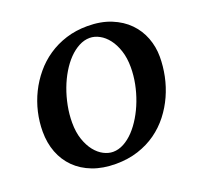

<svg xmlns="http://www.w3.org/2000/svg" viewBox="-123 -820 998 969"><g transform="rotate(-20 376.0 -335.5)"><path d="M577.1 -417Q577.1 -467.3 564.2 -506.3Q551.3 -545.4 530.5 -572.3Q509.8 -599.1 483.9 -613Q458 -627 432.1 -627Q402.3 -627 373.8 -611.8Q345.2 -596.7 319.8 -570.6Q294.4 -544.4 272.9 -508.5Q251.5 -472.7 236.1 -431.4Q220.7 -390.1 211.9 -345Q203.1 -299.8 203.1 -254.9Q203.1 -203.1 216.6 -164.1Q230 -125 251 -98.6Q272 -72.3 297.6 -59.1Q323.2 -45.9 348.1 -45.9Q377.4 -45.9 406 -61.3Q434.6 -76.7 460 -103.5Q485.4 -130.4 506.8 -166.3Q528.3 -202.1 543.9 -243.4Q559.6 -284.7 568.4 -329.1Q577.1 -373.5 577.1 -417ZM732.9 -417Q732.9 -365.7 722.2 -313.7Q711.4 -261.7 689.7 -213.6Q668 -165.5 635.3 -123.5Q602.5 -81.5 559.1 -50.5Q515.6 -19.5 460.9 -1.7Q406.2 16.1 340.8 16.1Q271 16.1 216.6 -4.6Q162.1 -25.4 124.5 -62.7Q86.9 -100.1 67.4 -151.1Q47.9 -202.1 47.9 -263.2Q47.9 -314.9 59.8 -366.7Q71.8 -418.5 95 -465.6Q118.2 -512.7 151.9 -553.2Q185.5 -593.8 229.2 -623.5Q272.9 -653.3 326.2 -670.2Q379.4 -687 440.9 -687Q513.2 -687 567.9 -664.8Q622.6 -642.6 659.2 -605.2Q695.8 -567.9 714.4 -519Q732.9 -470.2 732.9 -417Z"/></g></svg>

Font: Charis SIL Cyr
Style: Bold Italic
Weight: 700
Italic angle: -11°
Foundry: SIL International
Version: Version 5.000